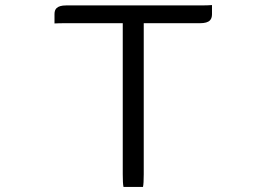

<svg xmlns="http://www.w3.org/2000/svg" viewBox="-20 -719 1040 750"><path d="M538.6 11.2Q541.5 -2 541.5 -38.1V-628.4H761.7Q789.1 -628.4 799.8 -639.2Q808.1 -647.5 808.1 -663.1V-699.2Q792 -697.8 761.7 -697.8H238.3Q211.4 -697.8 200.7 -687Q192.9 -679.2 192.9 -664.1V-627.4Q209 -628.4 238.3 -628.4H459.5V-38.1Q459.5 -2 462.4 11.2Z"/></svg>

Font: YuPearl-ExtraLight
Style: ExtraLight
Weight: 200
Designer: Max Yao
Foundry: Max-Everyday
Version: Version 1.011; ttfautohint (v1.8.3)